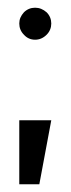

<svg xmlns="http://www.w3.org/2000/svg" viewBox="-20 -497 183 498"><path d="M30 -185V-19H82L113 -185ZM71 -394C82 -394 92 -398 101 -407C109 -415 113 -425 113 -436C113 -447 109 -457 101 -465C92 -473 82 -477 71 -477C60 -477 50 -473 42 -465C34 -456 30 -447 30 -436C30 -425 34 -415 42 -407C50 -398 60 -394 71 -394Z"/></svg>

Font: Kunika
Style: Regular
Weight: 400
Designer: Leo Kuroshita
Foundry: kurogedelic
Version: Version 1.000;PS 001.000;hotconv 1.0.88;makeotf.lib2.5.64775